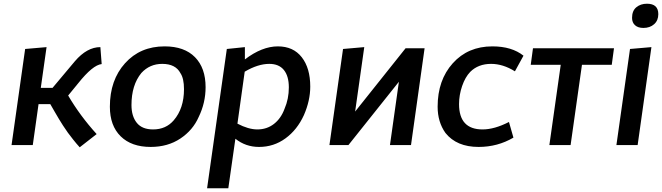

<svg xmlns="http://www.w3.org/2000/svg" viewBox="-20 -779 3555 1031"><path d="M408 12 499 -59Q410 -157 346 -266L400 -332Q478 -430 526 -435L519 -526Q447 -526 382 -450L262 -307H199L230 -526L115 -516L42 0H156L187 -220H250Q256 -209 273 -180Q290 -151 296.5 -140Q303 -129 318 -105.5Q333 -82 344.5 -66.5Q356 -51 372.5 -30Q389 -9 408 12Z M802 -84Q743 -84 714.5 -119.5Q686 -155 686 -215Q686 -322 739 -387Q784 -436 851 -436Q923 -436 949 -386Q968 -358 968 -300Q968 -197 913 -133Q871 -84 802 -84ZM789 10Q881 10 948.5 -35Q1016 -80 1047 -151Q1084 -227 1084 -311Q1084 -414 1027 -472Q970 -530 864 -530Q733 -530 651.5 -439.5Q570 -349 570 -206Q570 -104 628 -47Q686 10 789 10Z M1206 232 1244 -34Q1299 10 1371 10Q1450 10 1513 -36Q1576 -82 1612 -161Q1646 -239 1646 -314Q1646 -413 1600.5 -471.5Q1555 -530 1472 -530Q1387 -530 1295 -460V-526L1198 -516L1092 232ZM1362 -84Q1314 -84 1255 -115L1294 -394Q1365 -436 1426 -436Q1478 -436 1504.5 -403Q1531 -370 1531 -310Q1531 -248 1508 -195Q1489 -143 1451 -113.5Q1413 -84 1362 -84Z M2187 0 2260 -520H2158L1887 -180L1936 -526L1822 -516L1749 0H1851L2122 -340L2074 0Z M2550 10Q2652 10 2737 -40L2713 -124Q2635 -84 2571 -84Q2445 -84 2445 -220Q2445 -269 2461.5 -317Q2478 -365 2505 -393Q2548 -436 2617 -436Q2681 -436 2745 -396L2791 -480Q2728 -530 2624 -530Q2493 -530 2411.5 -439.5Q2330 -349 2330 -206Q2330 -124 2372 -65Q2432 10 2550 10Z M3044 0 3105 -431H3265L3277 -520H2842L2830 -431H2991L2930 0Z M3404 0 3478 -526 3363 -516 3290 0ZM3435 -629Q3470 -629 3492.5 -649Q3515 -669 3515 -703Q3515 -759 3454 -759Q3420 -759 3397 -740Q3374 -721 3374 -683Q3374 -658 3390 -643.5Q3406 -629 3435 -629Z"/></svg>

Font: Brisa Sans Medium
Style: Italic
Weight: 600
Italic angle: -8°
Designer: Dalton Maag Ltd
Foundry: Dalton Maag Ltd
Version: Version 1.101;July 10, 2019;FontCreator 11.5.0.2425 64-bit